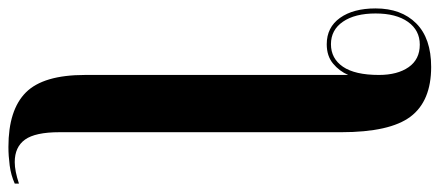

<svg xmlns="http://www.w3.org/2000/svg" viewBox="-385 -490 1044 456"><g transform="rotate(90 137.0 -262.0)"><path d="M258 240Q170 240 128.5 198.5Q87 157 87 58V-567Q78 -546 60 -531Q42 -516 14 -516Q-26 -516 -48.5 -547.5Q-71 -579 -71 -632Q-71 -693 -35.5 -728.5Q0 -764 68 -764Q149 -764 186 -715Q223 -666 223 -550V119Q223 176 240.5 200.5Q258 225 294 225Q315 225 345 215V225Q325 234 302 237Q279 240 258 240ZM14 -526Q48 -526 67.5 -554.5Q87 -583 87 -640Q87 -684 68.5 -710.5Q50 -737 15 -737Q-19 -737 -39 -709Q-59 -681 -59 -632Q-59 -583 -39.5 -554.5Q-20 -526 14 -526Z"/></g></svg>

Font: Noto Serif Display Condensed
Style: Bold
Weight: 700
Width: 3
Designer: Monotype Design Team
Foundry: Monotype Imaging Inc.
Version: Version 2.009